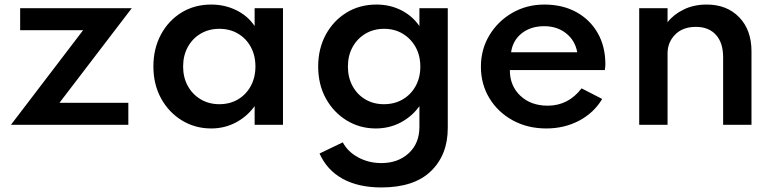

<svg xmlns="http://www.w3.org/2000/svg" viewBox="-20 -548 3406 843"><path d="M28 0H543.5V-96.5H241L558.5 -512H68.5V-415.5H345Z M907.5 16Q965.5 16 1014.8 -9.8Q1064 -35.5 1098 -82V0H1222.5V-512H1098V-433.5Q1068.5 -478 1017.8 -503Q967 -528 907.5 -528Q833.5 -528 776.2 -492.5Q719 -457 686.2 -395.5Q653.5 -334 653.5 -256.5Q653.5 -177.5 687.2 -116Q721 -54.5 778.8 -19.2Q836.5 16 907.5 16ZM943 -90.5Q897 -90.5 861 -112Q825 -133.5 804.5 -170.8Q784 -208 784 -256Q784 -304 804.5 -341.5Q825 -379 861 -400.2Q897 -421.5 943 -421.5Q989.5 -421.5 1025.2 -400.2Q1061 -379 1081.2 -341.8Q1101.5 -304.5 1101.5 -256Q1101.5 -208 1081.2 -170.5Q1061 -133 1025.2 -111.8Q989.5 -90.5 943 -90.5Z M1654.5 275Q1798 275 1872 203.5Q1946 132 1946 14V-512H1821.5V-433.5Q1791 -478 1741.8 -503Q1692.5 -528 1633 -528Q1559 -528 1501.2 -492.5Q1443.5 -457 1410.2 -395.5Q1377 -334 1377 -256Q1377 -176.5 1411 -115.2Q1445 -54 1502.5 -19Q1560 16 1630 16Q1689 16 1738.8 -10Q1788.5 -36 1821.5 -82V9Q1821.5 81.5 1774.5 124.8Q1727.5 168 1654.5 168Q1599 168 1553 143.2Q1507 118.5 1485 77L1383 126Q1415.5 199 1484.5 237Q1553.5 275 1654.5 275ZM1665.5 -90.5Q1619.5 -90.5 1583.8 -111.8Q1548 -133 1527.8 -170.5Q1507.5 -208 1507.5 -255.5Q1507.5 -304 1528 -341.2Q1548.5 -378.5 1584.5 -400Q1620.5 -421.5 1666.5 -421.5Q1712.5 -421.5 1748.2 -400Q1784 -378.5 1804.8 -341.2Q1825.5 -304 1825.5 -255.5Q1825.5 -207.5 1805 -170.2Q1784.5 -133 1748.5 -111.8Q1712.5 -90.5 1665.5 -90.5Z M2378.5 16Q2458 16 2522.8 -18.2Q2587.5 -52.5 2624 -113.5L2533.5 -160Q2475 -84 2385 -84Q2311 -84 2264.8 -127.5Q2218.5 -171 2218.5 -240.5H2635.5Q2638 -257 2638 -265.5Q2638 -344 2604.2 -403Q2570.5 -462 2510.2 -495Q2450 -528 2370 -528Q2292.5 -528 2229.2 -491.5Q2166 -455 2128.8 -393.2Q2091.5 -331.5 2091.5 -255Q2091.5 -178 2129 -116.5Q2166.5 -55 2231.5 -19.5Q2296.5 16 2378.5 16ZM2224 -318.5Q2231.5 -371 2271 -402Q2310.5 -433 2369.5 -433Q2426 -433 2465.5 -401.8Q2505 -370.5 2514.5 -318.5Z M2786.5 0H2911V-314Q2911 -362 2944.2 -396Q2977.5 -430 3035.5 -430Q3091.5 -430 3123.2 -395.2Q3155 -360.5 3155 -296.5V0H3279.5V-322.5Q3279.5 -416.5 3225.5 -472.2Q3171.5 -528 3083 -528Q3026 -528 2981.8 -506.2Q2937.5 -484.5 2911 -450.5V-512H2786.5Z"/></svg>

Font: Spartan SemiBold
Style: Regular
Weight: 600
Designer: Matt Bailey, Mirko Velimirovic
Foundry: Matt Bailey
Version: Version 1.003; ttfautohint (v1.8.3)